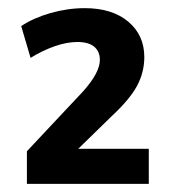

<svg xmlns="http://www.w3.org/2000/svg" viewBox="-20 -736 420 471"><path d="M345 -371V-285H46V-365L184 -512Q225 -558 225 -589Q225 -610 211 -621.5Q197 -633 170 -633Q144 -633 114 -622.5Q84 -612 55 -594L32 -672Q62 -692 104 -704Q146 -716 188 -716Q255 -716 294.5 -683Q334 -650 334 -596Q334 -559 316.5 -526Q299 -493 255 -452L172 -371Z"/></svg>

Font: Muli
Style: Bold
Weight: 700
Designer: Vernon Adams
Foundry: Vernon Adams
Version: Version 2.001